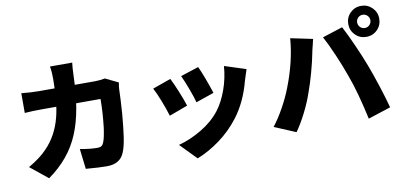

<svg xmlns="http://www.w3.org/2000/svg" viewBox="-84 -1132 3167 1513"><g transform="rotate(-10 1500.0 -376.0)"><path d="M539 -717Q535 -569 515.5 -454Q496 -339 458 -248Q420 -157 358.5 -82.5Q297 -8 209 55L68 -59Q163 -114 216 -170Q310 -266 346 -407Q376 -522 376 -714Q376 -769 368 -811H546Q541 -774 539 -717ZM874 -538Q873 -478 864 -346Q855 -239 844 -163.5Q833 -88 815 -45Q782 41 675 41Q612 41 506 32L487 -130Q565 -115 623 -115Q648 -115 659.5 -123.5Q671 -132 678 -152Q691 -184 702 -264Q716 -387 716 -490H250Q168 -490 109 -485V-643Q184 -635 250 -635H695Q733 -635 778 -643L881 -593Q874 -556 874 -538Z M1601 -383 1456 -333Q1446 -373 1420 -442.5Q1394 -512 1373 -557L1517 -604Q1533 -572 1557 -508Q1581 -444 1601 -383ZM1862 -435Q1819 -269 1728 -151Q1661 -64 1572 1.5Q1483 67 1389 104L1262 -26Q1354 -50 1446 -104.5Q1538 -159 1597 -234Q1646 -297 1679 -388.5Q1712 -480 1719 -577L1890 -522Q1869 -459 1862 -435ZM1379 -320 1231 -265Q1214 -322 1186 -393Q1158 -464 1139 -498L1285 -550Q1306 -509 1334 -441Q1362 -373 1379 -320Z M2865 -679Q2887 -679 2902.5 -694.5Q2918 -710 2918 -732Q2918 -754 2902.5 -769.5Q2887 -785 2865 -785Q2843 -785 2827.5 -769.5Q2812 -754 2812 -732Q2812 -710 2827.5 -694.5Q2843 -679 2865 -679ZM2865 -856Q2917 -856 2953 -820Q2989 -784 2989 -732Q2989 -680 2953 -644Q2917 -608 2865 -608Q2813 -608 2777 -644Q2741 -680 2741 -732Q2741 -784 2777 -820Q2813 -856 2865 -856ZM2271 -702 2448 -665Q2446 -656 2443 -645.5Q2440 -635 2438 -623Q2424 -569 2421 -550Q2410 -492 2386.5 -406.5Q2363 -321 2339 -256Q2313 -179 2272.5 -99.5Q2232 -20 2192 36L2021 -36Q2067 -95 2109 -171Q2151 -247 2178 -317Q2257 -518 2271 -702ZM2527 -664 2689 -716Q2722 -654 2765 -557.5Q2808 -461 2838 -382Q2867 -305 2900 -203.5Q2933 -102 2952 -29L2771 30Q2722 -195 2672 -328Q2643 -411 2601.5 -507Q2560 -603 2527 -664Z"/></g></svg>

Font: Merged Yaku Han JP Black
Style: Regular
Weight: 900
Designer: Ryoko NISHIZUKA 西塚涼子 (kana, bopomofo & ideographs); Paul D. Hunt (Latin, Greek & Cyrillic); Sandoll Communications 산돌커뮤니
Foundry: Adobe
Version: Version 2.004